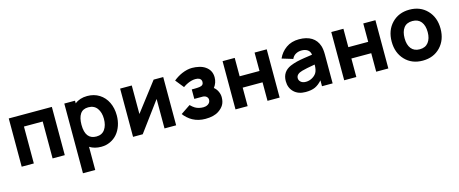

<svg xmlns="http://www.w3.org/2000/svg" viewBox="-45 -1245 5163 2162"><g transform="rotate(-15 2536.5 -164.0)"><path d="M575.2 -562.5V0H433.1V-430.2H214.4V0H72.8V-562.5Z M990.2 -578.1Q1069.8 -578.1 1130.6 -539.8Q1191.4 -501.5 1224.1 -434.1Q1256.8 -366.7 1256.8 -281.2Q1256.8 -218.3 1238 -163.6Q1219.2 -108.9 1185.5 -69.3Q1151.9 -29.8 1103.3 -7.1Q1054.7 15.6 997.6 15.6Q919.9 15.6 863.3 -20V250H720.2V-562.5H845.2V-531.2Q903.3 -578.1 990.2 -578.1ZM974.6 -110.4Q1040 -110.4 1073.5 -158Q1106.9 -205.6 1106.9 -281.2Q1106.9 -356 1072 -404.1Q1037.1 -452.1 969.2 -452.1Q905.3 -452.1 875.2 -407Q845.2 -361.8 845.2 -281.2Q845.2 -110.4 974.6 -110.4Z M1873.5 -562.5V0H1737.8V-343.8L1483.9 0H1371.1V-562.5H1506.8V-230L1761.7 -562.5Z M1992.7 -489.7Q2039.1 -527.8 2092.8 -551.3Q2155.8 -578.1 2212.4 -578.1Q2252.9 -578.1 2293.9 -568.6Q2335 -559.1 2364.7 -538.6Q2432.1 -492.7 2432.1 -410.6Q2432.1 -347.2 2392.6 -295.9Q2419.4 -274.9 2435.3 -241.5Q2451.2 -208 2451.2 -173.8Q2451.2 -122.1 2431.2 -86.7Q2411.1 -51.3 2368.7 -22.9Q2311.5 15.6 2212.4 15.6Q2129.9 15.6 2064.5 -20Q2037.1 -34.7 2009 -59.8Q1981 -85 1966.8 -106.4L2078.1 -181.2Q2104.5 -154.8 2127.9 -140.6Q2168.5 -116.7 2224.1 -116.7Q2251.5 -116.7 2273.9 -129.4Q2306.2 -147.9 2306.2 -183.1Q2306.2 -203.6 2290.8 -218Q2275.4 -232.4 2249 -234.4H2181.2H2147.9V-344.7H2181.2Q2210.9 -344.7 2238.3 -348.1Q2286.6 -354.5 2286.6 -395Q2286.6 -424.3 2262.7 -437.5Q2246.1 -446.8 2217.8 -446.8Q2174.8 -446.8 2126 -424.8Q2098.6 -412.6 2070.8 -392.6Z M2938.5 -562.5H3080.1V0H2938.5V-215.8H2707V0H2565.4V-562.5H2707V-348.1H2938.5Z M3697.8 0H3573.7V-68.8Q3535.2 -24.4 3491.9 -4.4Q3448.7 15.6 3379.9 15.6Q3294.9 15.6 3244.6 -33Q3194.3 -81.5 3194.3 -160.6Q3194.3 -270.5 3295.4 -315.4Q3313 -323.2 3335 -330.1Q3356.9 -336.9 3373.8 -341.3Q3390.6 -345.7 3420.4 -351.1Q3450.2 -356.4 3463.4 -358.4Q3476.6 -360.4 3512.5 -365.5Q3548.3 -370.6 3557.1 -372.1Q3551.8 -412.1 3523.7 -430.4Q3495.6 -448.7 3455.1 -448.7Q3416.5 -448.7 3386.2 -431.4Q3356 -414.1 3341.3 -380.4L3214.4 -418.9Q3245.1 -488.8 3307.9 -533.4Q3370.6 -578.1 3459 -578.1Q3547.4 -578.1 3605 -542.5Q3662.6 -506.8 3685.1 -437.5Q3697.8 -397.5 3697.8 -335.4ZM3538.1 -162.6Q3557.1 -195.3 3557.1 -257.3Q3450.7 -239.3 3404.8 -226.1Q3333 -206.5 3333 -157.2Q3333 -132.3 3353.8 -113.5Q3374.5 -94.7 3413.1 -94.7Q3451.2 -94.7 3485.8 -114Q3520.5 -133.3 3538.1 -162.6Z M4205.6 -562.5H4347.2V0H4205.6V-215.8H3974.1V0H3832.5V-562.5H3974.1V-348.1H4205.6Z M4746.1 15.6Q4619.1 15.6 4540.3 -67.4Q4461.4 -150.4 4461.4 -281.2Q4461.4 -413.1 4541 -495.6Q4620.6 -578.1 4746.1 -578.1Q4873 -578.1 4952.1 -495.1Q5031.2 -412.1 5031.2 -281.2Q5031.2 -149.9 4951.9 -67.1Q4872.6 15.6 4746.1 15.6ZM4881.3 -281.2Q4881.3 -357.9 4846.7 -401.9Q4812 -445.8 4746.1 -445.8Q4678.7 -445.8 4645.3 -401.9Q4611.8 -357.9 4611.8 -281.2Q4611.8 -204.1 4646.2 -160.4Q4680.7 -116.7 4746.1 -116.7Q4812 -116.7 4846.7 -161.4Q4881.3 -206.1 4881.3 -281.2Z"/></g></svg>

Font: Manrope3 ExtraBold
Style: Bold
Weight: 800
Width: 4
Designer: Mikhail Sharanda
Foundry: Mikhail Sharanda
Version: Version 3.000;PS 003.000;hotconv 1.0.88;makeotf.lib2.5.64775